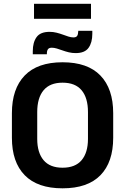

<svg xmlns="http://www.w3.org/2000/svg" viewBox="-20 -982 662 1016"><path d="M160 -882.5V-962H461.5V-882.5ZM311 14.5Q178.5 14.5 110.8 -54.8Q43 -124 43 -253V-383Q43 -512.5 110.8 -582.5Q178.5 -652.5 311 -652.5Q443.5 -652.5 511.2 -582.5Q579 -512.5 579 -383V-253Q579 -124 511.5 -54.8Q444 14.5 311 14.5ZM311 -94.5Q378.5 -94.5 412 -134.5Q445.5 -174.5 445.5 -247V-389Q445.5 -464 412 -504.2Q378.5 -544.5 311 -544.5Q244 -544.5 210.5 -504.2Q177 -464 177 -389V-247Q177 -174.5 210.5 -134.5Q244 -94.5 311 -94.5ZM380.5 -701Q362 -701 344.2 -705.2Q326.5 -709.5 310.8 -715.2Q295 -721 280.8 -725.2Q266.5 -729.5 254 -729.5Q239.5 -729.5 233.8 -721.5Q228 -713.5 228 -698V-695H153.5V-711.5Q153.5 -757.5 173.5 -785.5Q193.5 -813.5 242.5 -813.5Q261.5 -813.5 279.2 -809Q297 -804.5 312.5 -798.8Q328 -793 342.2 -788.5Q356.5 -784 368.5 -784Q383 -784 388.2 -792Q393.5 -800 394 -816V-819H468.5V-803Q468.5 -756.5 448.5 -728.8Q428.5 -701 380.5 -701Z"/></svg>

Font: Anek Latin Medium SemiBold
Style: Regular
Weight: 600
Version: Version 1.003